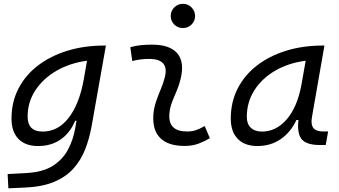

<svg xmlns="http://www.w3.org/2000/svg" viewBox="-20 -764 1798 1018"><path d="M24.4 234.4 20.5 158.7 122.1 153.3Q209.5 148.4 262.2 113.8Q314.9 79.1 341.8 26.9Q368.7 -25.4 378.4 -82.5L385.7 -124H378.4Q352.1 -59.6 301.8 -24.7Q251.5 10.3 182.1 10.3Q114.3 10.3 77.6 -27.6Q41 -65.4 41 -135.3Q41 -223.1 78.1 -294.7Q115.2 -366.2 181.9 -417Q248.5 -467.8 337.9 -495.1Q427.2 -522.5 532.2 -522.5H541.5L466.3 -98.1Q454.1 -29.3 431.2 28.8Q408.2 86.9 368.2 130.9Q328.1 174.8 265.6 200.7Q203.1 226.6 112.3 230.5ZM441.4 -441.9Q351.6 -430.2 280.3 -389.2Q209 -348.1 167.7 -285.4Q126.5 -222.7 126.5 -146Q126.5 -66.4 206.1 -66.4Q287.6 -66.4 343.8 -138.9Q399.9 -211.4 422.9 -336.9L424.3 -343.8Z M1065.4 -95.7 1092.8 -31.2Q1064 -14.2 1032 -2.2Q1000 9.8 958.5 9.8Q872.1 9.8 830.1 -31.7Q788.1 -73.2 793 -153.3Q795.4 -189.9 807.1 -224.6Q818.8 -259.3 832.8 -292Q846.7 -324.7 854 -355Q878.4 -451.7 770.5 -451.7Q724.1 -451.7 681.2 -440.4L670.9 -513.7Q699.7 -522 728.5 -524.7Q757.3 -527.3 786.1 -527.3Q880.9 -527.3 920.2 -481Q959.5 -434.6 937.5 -345.2Q929.2 -310.5 916 -280.5Q902.8 -250.5 891.6 -221.2Q880.4 -191.9 877.9 -157.7Q872.1 -66.9 971.2 -66.9Q997.6 -66.9 1017.8 -73.5Q1038.1 -80.1 1065.4 -95.7ZM949.7 -615.2Q922.9 -615.2 904.1 -633.8Q885.3 -652.3 885.3 -679.2Q885.3 -706.1 904.1 -724.9Q922.9 -743.7 949.7 -743.7Q976.6 -743.7 995.4 -724.9Q1014.2 -706.1 1014.2 -679.2Q1014.2 -652.3 995.4 -633.8Q976.6 -615.2 949.7 -615.2Z M1345.2 10.3Q1277.3 10.3 1240.5 -27.8Q1203.6 -65.9 1203.6 -135.3Q1203.6 -223.1 1240.2 -294.7Q1276.9 -366.2 1342.8 -417Q1408.7 -467.8 1497.6 -495.1Q1586.4 -522.5 1690.9 -522.5H1700.2L1634.3 -145Q1627 -105.5 1640.9 -86.2Q1654.8 -66.9 1694.8 -66.9H1719.7L1707 4.9H1676.3Q1605.5 4.9 1579.8 -25.6Q1554.2 -56.2 1562.5 -127.9H1551.8Q1520.5 -61.5 1467.3 -25.6Q1414.1 10.3 1345.2 10.3ZM1369.1 -66.4Q1444.8 -66.4 1501.2 -132.3Q1557.6 -198.2 1579.1 -319.3L1600.6 -441.9Q1509.3 -430.2 1439 -389.2Q1368.7 -348.1 1328.6 -285.2Q1288.6 -222.2 1288.6 -144Q1288.6 -106.9 1309.8 -86.7Q1331.1 -66.4 1369.1 -66.4Z"/></svg>

Font: Cascadia Mono PL SemiLight
Style: Italic
Weight: 350
Italic angle: -10°
Monospace: yes
Designer: Aaron Bell
Foundry: Saja Typeworks
Version: Version 2404.023; ttfautohint (v1.8.4)